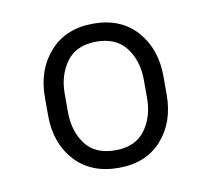

<svg xmlns="http://www.w3.org/2000/svg" viewBox="-53 -780 557 503"><g transform="rotate(-10 225.5 -529.0)"><path d="M66.4 -504.9V-553.2Q66.4 -626.5 108.9 -673.8Q151.4 -721.2 224.1 -721.2Q297.9 -721.2 339.8 -673.8Q381.8 -626.5 381.8 -553.2V-504.9Q381.8 -431.2 339.8 -384.3Q297.9 -337.4 225.1 -337.4Q151.4 -337.4 108.9 -384.3Q66.4 -431.2 66.4 -504.9ZM119.1 -553.2V-504.9Q119.1 -454.1 144.8 -419.2Q170.4 -384.3 225.1 -384.3Q277.3 -384.3 303.5 -419.2Q329.6 -454.1 329.6 -504.9V-553.2Q329.6 -603 303.5 -638.2Q277.3 -673.3 224.1 -673.3Q170.9 -673.3 145 -638.2Q119.1 -603 119.1 -553.2Z"/></g></svg>

Font: Vazirmatn UI ExtraLight
Style: Regular
Weight: 200
Designer: Saber Rastikerdar
Foundry: Saber Rastikerdar
Version: Version 33.003